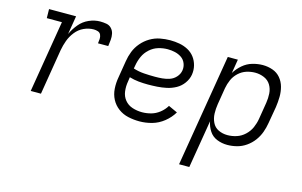

<svg xmlns="http://www.w3.org/2000/svg" viewBox="-91 -773 1910 1214"><g transform="rotate(15 864.0 -166.5)"><path d="M121 0H188L237 -298Q243 -331 254.5 -362.5Q266 -394 288 -422Q310 -450 341.5 -464.5Q373 -479 406 -479Q420 -479 433.5 -474.5Q447 -470 452.5 -457Q458 -444 457 -430Q456 -416 454 -401H521Q524 -422 526 -442.5Q528 -463 524 -482.5Q520 -502 506.5 -516.5Q493 -531 473 -534.5Q453 -538 432 -538Q396 -538 359.5 -522Q323 -506 297.5 -475Q272 -444 256 -409L276 -530H99L100 -471H199Z M834 8Q875 8 916 -3.5Q957 -15 992 -43Q1027 -71 1049 -108L990 -135Q974 -108 948.5 -88Q923 -68 893.5 -60Q864 -52 835 -52Q802 -52 771.5 -62Q741 -72 721.5 -96Q702 -120 698 -152.5Q694 -185 700 -218L704 -246Q734 -237 764.5 -234Q795 -231 826 -231Q856 -231 886.5 -233Q917 -235 947.5 -241.5Q978 -248 1006.5 -263.5Q1035 -279 1054.5 -306Q1074 -333 1079 -363Q1084 -394 1076.5 -423.5Q1069 -453 1051.5 -476Q1034 -499 1008 -513Q982 -527 952 -532.5Q922 -538 891 -538Q858 -538 824.5 -531.5Q791 -525 760.5 -507Q730 -489 706.5 -461.5Q683 -434 670.5 -402Q658 -370 653 -337L635 -227Q628 -189 630.5 -151.5Q633 -114 649.5 -82.5Q666 -51 695 -29.5Q724 -8 760 0Q796 8 834 8ZM856 -290Q820 -290 784 -292.5Q748 -295 714 -306L718 -328Q723 -358 736 -387Q749 -416 774 -438.5Q799 -461 829.5 -470Q860 -479 890 -479Q915 -479 938.5 -473.5Q962 -468 981 -455Q1000 -442 1009 -419.5Q1018 -397 1014 -373Q1010 -349 992.5 -329.5Q975 -310 951 -302Q927 -294 903.5 -292Q880 -290 856 -290Z M1147 205H1214L1266 -108Q1272 -75 1290.5 -46.5Q1309 -18 1341 -5Q1373 8 1409 8Q1440 8 1471.5 0Q1503 -8 1531 -27.5Q1559 -47 1579 -74Q1599 -101 1610 -131.5Q1621 -162 1626 -193L1645 -303Q1650 -337 1650.5 -370.5Q1651 -404 1642.5 -435.5Q1634 -467 1613.5 -491.5Q1593 -516 1562 -527Q1531 -538 1497 -538Q1464 -538 1429.5 -528Q1395 -518 1367 -494Q1339 -470 1320 -439L1335 -530H1269ZM1394 -52Q1362 -52 1335 -65Q1308 -78 1295 -105Q1282 -132 1281 -163Q1280 -194 1285 -225L1303 -335Q1308 -363 1320 -390.5Q1332 -418 1355 -439.5Q1378 -461 1406.5 -470Q1435 -479 1463 -479Q1494 -479 1522 -467Q1550 -455 1565 -430Q1580 -405 1582 -374.5Q1584 -344 1579 -313L1561 -203Q1556 -173 1543.5 -144.5Q1531 -116 1507 -93.5Q1483 -71 1453.5 -61.5Q1424 -52 1394 -52Z"/></g></svg>

Font: Iosevka Sparkle Light
Style: Italic
Weight: 300
Italic angle: -9°
Designer: Belleve Invis
Foundry: Belleve Invis
Version: Version 4.5.0; ttfautohint (v1.8.3)